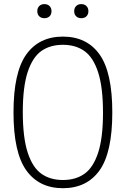

<svg xmlns="http://www.w3.org/2000/svg" viewBox="-20 -932 630 960"><path d="M47.5 -370Q47.5 -570.5 111.5 -659.8Q175.5 -749 294.5 -749Q414 -749 477.8 -659.8Q541.5 -570.5 541.5 -370Q541.5 -169.5 477.8 -80.2Q414 9 294.5 9Q175.5 9 111.5 -80.2Q47.5 -169.5 47.5 -370ZM495 -368Q495 -495 470.8 -570Q446.5 -645 402.5 -676.5Q358.5 -708 294.5 -708Q230.5 -708 186.5 -676.8Q142.5 -645.5 118.2 -571.2Q94 -497 94 -372Q94 -245 118.2 -170Q142.5 -95 186.5 -63.5Q230.5 -32 294.5 -32Q358.5 -32 402.5 -63.2Q446.5 -94.5 470.8 -168.8Q495 -243 495 -368ZM166.5 -876Q166.5 -892 176.2 -901.8Q186 -911.5 202 -911.5Q218 -911.5 227.8 -901.8Q237.5 -892 237.5 -876Q237.5 -860 227.8 -850.5Q218 -841 202 -841Q186 -841 176.2 -850.5Q166.5 -860 166.5 -876ZM351 -876Q351 -892 360.8 -901.8Q370.5 -911.5 386.5 -911.5Q402.5 -911.5 412.2 -901.8Q422 -892 422 -876Q422 -860 412.2 -850.5Q402.5 -841 386.5 -841Q370.5 -841 360.8 -850.5Q351 -860 351 -876Z"/></svg>

Font: Encode Sans Condensed ExLight
Style: Regular
Weight: 275
Width: 3
Designer: Multiple Designers
Foundry: Impallari Type
Version: Version 2.000